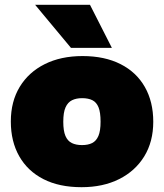

<svg xmlns="http://www.w3.org/2000/svg" viewBox="-20 -768 682 798"><path d="M319 10Q226 10 160.5 -23.5Q95 -57 60 -118.5Q25 -180 25 -263Q25 -346 62 -407Q99 -468 166 -501.5Q233 -535 323 -535Q415 -535 481 -501.5Q547 -468 582 -406.5Q617 -345 617 -262Q617 -179 579.5 -118Q542 -57 475 -23.5Q408 10 319 10ZM321 -165Q346 -165 363 -173.5Q380 -182 389 -203Q398 -224 398 -262Q398 -301 389.5 -322Q381 -343 364 -351.5Q347 -360 321 -360Q297 -360 279.5 -351.5Q262 -343 252.5 -322Q243 -301 243 -262Q243 -224 252 -203Q261 -182 278.5 -173.5Q296 -165 321 -165ZM275 -569 126 -748H354L445 -569Z"/></svg>

Font: REM Black
Style: Regular
Weight: 900
Designer: Octavio Pardo
Foundry: Ashler Design
Version: Version 1.005;gftools[0.9.28]